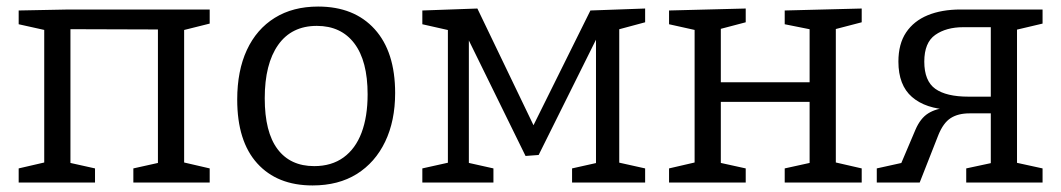

<svg xmlns="http://www.w3.org/2000/svg" viewBox="-20 -557 3239 586"><path d="M37 0V-43L132 -65L115 -39V-490L136 -461L37 -483V-525L190 -528H620V-485L524 -461L542 -489V-39L525 -65L620 -43V0H387V-43L477 -63L462 -39V-490L484 -467L173 -468L195 -490V-39L180 -63L270 -43V0Z M951 -537Q1061 -537 1123.5 -468Q1186 -399 1186 -273Q1186 -188 1155.5 -124.5Q1125 -61 1069 -26Q1013 9 934 9Q826 9 765 -58.5Q704 -126 704 -253Q704 -341 733.5 -404.5Q763 -468 818.5 -502.5Q874 -537 951 -537ZM947 -478Q870 -478 829 -420Q788 -362 788 -257Q788 -154 827 -102Q866 -50 939 -50Q992 -50 1028.5 -76.5Q1065 -103 1083.5 -152Q1102 -201 1102 -269Q1102 -371 1061.5 -424.5Q1021 -478 947 -478Z M1397 -462H1411V-44L1401 -62L1486 -43V0H1269V-43L1359 -63L1347 -44V-483L1362 -462L1269 -483V-525L1437 -531L1625 -140H1591L1782 -525L1949 -531V-489L1856 -464L1870 -486V-45L1859 -63L1949 -43V0H1726V-43L1811 -62L1799 -48V-464H1813L1624 -84L1584 -81Z M2022 0V-43L2117 -65L2100 -39V-487L2121 -461L2022 -483V-525L2256 -531V-489L2161 -464L2180 -488V-284L2158 -306H2474L2451 -284V-487L2465 -465L2375 -483V-525L2610 -531V-489L2514 -464L2531 -488V-39L2514 -65L2610 -43V0H2375V-43L2466 -63L2451 -39V-268L2474 -246H2158L2180 -268V-39L2165 -63L2256 -43V0Z M2656 0V-43L2742 -62L2726 -48L2774 -161Q2789 -196 2813 -211Q2837 -226 2873 -229L2880 -222Q2805 -225 2763.5 -261Q2722 -297 2722 -369Q2722 -423 2745.5 -458Q2769 -493 2811.5 -510.5Q2854 -528 2912 -528H3162V-485L3073 -464L3084 -474V-49L3075 -62L3162 -43V0H2929V-43L3013 -61L3004 -48V-220L3013 -211H2939Q2904 -211 2881.5 -196.5Q2859 -182 2844 -145L2787 0ZM3004 -252V-484L3015 -474H2920Q2868 -474 2834.5 -450.5Q2801 -427 2801 -369Q2801 -310 2834.5 -286Q2868 -262 2936 -262H3013Z"/></svg>

Font: Pack4
Style: Regular
Weight: 400
Version: Version 2.002